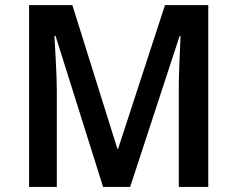

<svg xmlns="http://www.w3.org/2000/svg" viewBox="-20 -734 931 754"><path d="M384.8 0 198.2 -592.8H193.8L198.2 -513.7Q203.1 -425.8 203.1 -379.9V0H94.2V-713.9H264.2L440.9 -149.9H443.8L627.9 -713.9H797.9V0H682.1V-386.2Q682.1 -451.7 689 -591.8H685.1L491.2 0Z"/></svg>

Font: Droid Sans TV
Style: Bold
Weight: 600
Version: Version 1.00